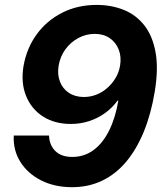

<svg xmlns="http://www.w3.org/2000/svg" viewBox="-20 -759 678 790"><path d="M276.4 11.2Q204.6 11.2 149.2 -16.8Q93.8 -44.9 63.7 -93Q33.7 -141.1 36.6 -201.2H181.6Q183.6 -160.6 208.3 -137Q232.9 -113.3 277.3 -113.3Q326.7 -113.3 365 -141.6Q403.3 -169.9 429.2 -222.2Q455.1 -274.4 466.8 -344.7H463.4Q441.4 -314.5 411.1 -293Q380.9 -271.5 345.5 -260.3Q310.1 -249 271.5 -249Q204.6 -249 156.7 -279.8Q108.9 -310.5 87.2 -364.5Q65.4 -418.5 76.7 -486.8Q89.4 -560.1 130.4 -616.9Q171.4 -673.8 235.6 -706.5Q299.8 -739.3 380.4 -738.8Q439.9 -738.3 490 -718Q540 -697.8 574 -654.5Q607.9 -611.3 620.1 -543.7Q632.3 -476.1 616.7 -381.8Q601.6 -290.5 572 -218Q542.5 -145.5 499.8 -94.2Q457 -43 400.9 -15.9Q344.7 11.2 276.4 11.2ZM325.2 -359.9Q352.1 -359.9 376.7 -369.6Q401.4 -379.4 421.6 -397.2Q441.9 -415 455.8 -438.5Q469.7 -461.9 474.1 -489.3Q480 -525.4 468.5 -554.9Q457 -584.5 431.4 -602.1Q405.8 -619.6 369.6 -619.6Q334 -619.6 302.2 -602.5Q270.5 -585.4 249 -555.9Q227.5 -526.4 221.2 -488.8Q215.3 -452.6 226.6 -423.3Q237.8 -394 263.4 -377Q289.1 -359.9 325.2 -359.9Z"/></svg>

Font: Inter 20pt
Style: Bold Italic
Weight: 700
Italic angle: -9.3988°
Version: Version 4.001;git-66647c0bb